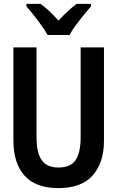

<svg xmlns="http://www.w3.org/2000/svg" viewBox="-20 -958 603 988"><path d="M280 10Q164 10 106.5 -54Q49 -118 49 -235V-714H168V-251Q168 -171 195 -133.5Q222 -96 281 -96Q344 -96 369.5 -135Q395 -174 395 -252V-714H515V-233Q515 -122 457.5 -56Q400 10 280 10ZM225 -778Q213 -799 194 -826Q175 -853 154 -879.5Q133 -906 116 -925V-938H189Q211 -922 234.5 -900Q258 -878 281 -852Q329 -904 374 -938H448V-925Q431 -906 410 -880Q389 -854 369 -827Q349 -800 338 -778Z"/></svg>

Font: Noto Sans Mono SemiCondensed SemiBold
Style: Regular
Weight: 600
Width: 4
Designer: Monotype Design Team
Foundry: Monotype Imaging Inc.
Version: Version 2.014; ttfautohint (v1.8.4.7-5d5b)